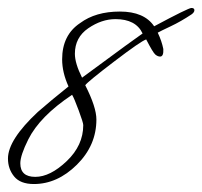

<svg xmlns="http://www.w3.org/2000/svg" viewBox="-42 -433 508 482"><path d="M345 -367Q431 -413 438.5 -413Q446 -413 446 -407.5Q446 -402 439 -397Q412 -379 386.5 -367Q361 -355 354 -351Q364 -330 368 -310Q369 -291 360 -291Q354 -291 348 -296Q342 -301 325 -334Q312 -330 244.5 -278.5Q177 -227 172 -219Q200 -164 200 -133Q200 -68 151 -19.5Q102 29 43 29Q9 29 -6.5 10Q-22 -9 -22 -35Q-22 -82 53 -152Q85 -180 130 -216Q114 -251 114 -284Q114 -345 159 -375Q198 -404 259 -404Q320 -404 345 -367ZM316 -349Q299 -385 248 -385Q213 -385 179.5 -362Q146 -339 146 -298Q146 -274 164 -238Q305 -342 316 -349ZM9 -23Q9 11 46.5 11Q84 11 125.5 -28.5Q167 -68 167 -119Q167 -125 155.5 -156Q144 -187 139 -195Q58 -141 29 -83Q9 -43 9 -23Z"/></svg>

Font: Lovers Quarrel
Style: Regular
Weight: 400
Designer: Robert E. Leuschke
Foundry: Robert E. Leuschke
Version: Version 1.001